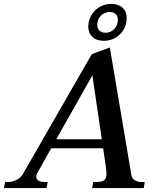

<svg xmlns="http://www.w3.org/2000/svg" viewBox="-54 -959 796 979"><path d="M396 -824Q396 -831 398 -845Q407 -887 439 -913Q471 -939 514 -939Q550 -939 571 -919.5Q592 -900 592 -868Q592 -818 558 -784.5Q524 -751 475 -751Q438 -751 417 -771Q396 -791 396 -824ZM442 -832Q442 -813 453.5 -802.5Q465 -792 484 -792Q510 -792 528.5 -811Q547 -830 547 -858Q547 -877 535.5 -887.5Q524 -898 505 -898Q480 -898 461 -879.5Q442 -861 442 -832ZM684 -31 679 0H416L421 -31H439Q468 -31 478.5 -41.5Q489 -52 489 -74Q489 -80 487 -100L472 -203H207L138 -80Q131 -69 131 -58Q131 -45 142 -38Q153 -31 171 -31H189L183 0H-34L-28 -31H-13Q7 -31 28.5 -41Q50 -51 60 -67L414 -683L506 -717L616 -66Q619 -49 633.5 -40Q648 -31 666 -31ZM465 -249 417 -575 233 -249Z"/></svg>

Font: Taviraj Medium
Style: Italic
Weight: 500
Italic angle: -12°
Designer: Katatrad Team
Foundry: CadsonDemak
Version: Version 1.001